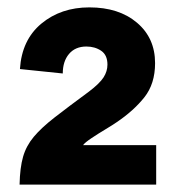

<svg xmlns="http://www.w3.org/2000/svg" viewBox="-20 -816 491 520"><path d="M33 -316Q34 -362 42.5 -391.5Q51 -421 71.5 -445.5Q92 -470 128 -498Q164 -526 221 -568Q250 -590 260.5 -606.5Q271 -623 271 -641Q271 -667 254 -678.5Q237 -690 214 -690Q184 -690 167 -670Q150 -650 150 -617L34 -629Q39 -708 92 -752Q145 -796 222 -796Q302 -796 351 -754.5Q400 -713 400 -645Q400 -589 371 -552.5Q342 -516 296 -485Q286 -478 266 -466Q246 -454 228 -442Q210 -430 205 -423H403V-316Z"/></svg>

Font: BDO Grotesk Black
Style: Regular
Weight: 900
Designer: Deni Anggara
Foundry: Lokal Container
Version: Version 2.000